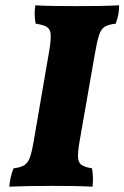

<svg xmlns="http://www.w3.org/2000/svg" viewBox="-20 -699 468 722"><path d="M166 -513Q172 -551 170.5 -570.5Q169 -590 155.5 -598Q142 -606 114 -610Q111 -625 110.5 -643Q110 -661 113 -679Q148 -677 186.5 -676.5Q225 -676 269 -676Q306 -676 346.5 -676.5Q387 -677 428 -679Q428 -662 425 -645Q422 -628 415 -610Q388 -607 374 -598.5Q360 -590 352.5 -567Q345 -544 337 -498L279 -166Q272 -126 273.5 -106Q275 -86 288 -78Q301 -70 326 -66Q329 -49 329.5 -32.5Q330 -16 328 3Q289 1 254.5 0.5Q220 0 176 0Q79 0 15 3Q18 -35 31 -66Q56 -69 70 -77Q84 -85 91.5 -104.5Q99 -124 106 -164Z"/></svg>

Font: Vollkorn ExtraBold
Style: Italic
Weight: 800
Italic angle: -11°
Designer: Friedrich Althausen
Foundry: Friedrich Althausen
Version: Version 5.000; ttfautohint (v1.8.3)